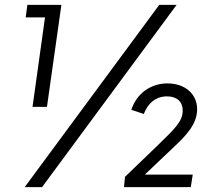

<svg xmlns="http://www.w3.org/2000/svg" viewBox="-20 -765 884 785"><path d="M113 -328H172L231 -745H92L85 -694H164ZM81 0H152L702 -745H631ZM487 0H760L768 -51H572L692 -165C739 -209 786 -257 786 -318C786 -382 735 -424 665 -424C597 -424 539 -384 517 -316L568 -299C585 -344 618 -371 663 -371C703 -371 727 -349 727 -314C727 -269 697 -241 624 -170L491 -42Z"/></svg>

Font: Mluvka Light
Style: Italic
Weight: 300
Italic angle: -8°
Designer: Modified by Jiří Krblich, Original typeface by Gumpita Rahayu
Foundry: Gumpita Rahayu & Jiří Krblich
Version: Version 2.000;Glyphs 3.1.1 (3134)